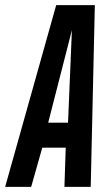

<svg xmlns="http://www.w3.org/2000/svg" viewBox="-54 -725 426 745"><path d="M-34 0 164 -705H314L298 0H196L201 -152H110L67 0ZM133 -249H210L225 -608Z"/></svg>

Font: Georama Extra Condensed SemiBold
Style: Italic
Weight: 600
Width: 2
Italic angle: -9°
Designer: Jean-Baptiste Levee
Foundry: Production Type
Version: Version 1.000